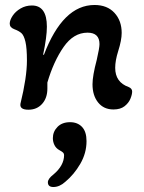

<svg xmlns="http://www.w3.org/2000/svg" viewBox="-20 -429 576 770"><path d="M62 -13Q88 -119 88 -186Q88 -236 82 -261.5Q76 -287 66 -296Q56 -305 37 -312Q19 -319 19 -334Q19 -348 30.5 -365.5Q42 -383 62.5 -395Q83 -407 108 -407Q168 -407 168 -322Q168 -281 153 -210L156 -209Q232 -409 359 -409Q410 -409 439 -377.5Q468 -346 468 -297Q468 -268 454 -224Q442 -186 442 -157Q442 -99 496 -80Q510 -74 510 -62Q510 -50 503 -33Q496 -16 479.5 -3Q463 10 435 10Q396 10 373.5 -18Q351 -46 351 -91Q351 -125 368 -189Q379 -237 379 -252Q379 -298 331 -298Q275 -298 235 -240.5Q195 -183 170 -98V-74Q170 -36 149 -12.5Q128 11 94 11Q58 11 62 -13ZM172 302Q172 288 194 271Q237 235 237 193Q237 187 233 183Q229 179 218 173Q205 166 198.5 153Q192 140 192 125Q192 99 210.5 80Q229 61 261 61Q291 61 309 80Q327 99 327 137Q327 185 302 228Q277 271 242 300Q219 321 194 321Q172 321 172 302Z"/></svg>

Font: AkayaTelivigala
Style: Regular
Weight: 400
Designer: Vaishnavi Murthy Yerkadithaya ( vaishnavimurthy@gmail.com ), Juan Luis Blanco Aristondo ( juan@blancoletters.com )
Version: Version 1.000